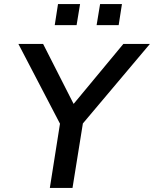

<svg xmlns="http://www.w3.org/2000/svg" viewBox="-20 -920 754 940"><path d="M224 0 282 -367 289 -285 70 -705H191L340 -412H341L584 -705H714L360 -285L394 -367L335 0ZM453 -797 470 -900H577L561 -797ZM248 -797 264 -900H372L355 -797Z"/></svg>

Font: Nunito Sans 7pt SemiBold
Style: Italic
Weight: 600
Italic angle: -9°
Designer: Vernon Adams
Foundry: Vernon Adams
Version: Version 3.101;gftools[0.9.27]